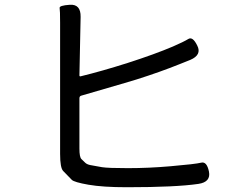

<svg xmlns="http://www.w3.org/2000/svg" viewBox="-20 -783 1040 805"><path d="M512 2Q411 2 351 -8.5Q291 -19 281 -29Q263 -48 245 -66Q232 -79 232 -138V-688Q232 -739 230 -749.5Q228 -760 273 -763Q319 -766 318 -712L313 -467Q313 -462 318 -463Q408 -485 515 -519Q630 -556 705 -588Q751 -608 769.5 -619.5Q788 -631 807 -592Q827 -553 778 -532L733 -514Q651 -481 553 -450Q528 -442 503 -435L321 -382Q313 -380 313 -371V-160Q313 -124 321.5 -116Q330 -108 337 -101Q344 -94 358 -91Q383 -86 408 -82Q434 -78 516 -78Q604 -78 695 -86Q800 -95 823.5 -101Q847 -107 856 -64Q865 -20 812 -12Q717 2 512 2Z"/></svg>

Font: Resource Han Rounded HK
Style: Regular
Weight: 400
Designer: Cyano Hao (round all glyphs); Ryoko NISHIZUKA  (kana, bopomofo & ideographs); Paul D. Hunt (Latin, Greek & Cyrillic); Sa
Foundry: Cyano Hao
Version: 0.990